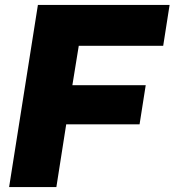

<svg xmlns="http://www.w3.org/2000/svg" viewBox="-20 -760 709 780"><path d="M669 -740 643 -574H300L274 -414H572L547 -255H249L209 0H17L134 -740Z"/></svg>

Font: Be Vietnam Black
Style: Italic
Weight: 900
Italic angle: -9°
Designer: Lam Bao; Tony Le; Vietanh Nguyen
Foundry: Yellow Type Foundry
Version: Version 5.000